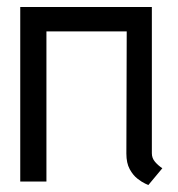

<svg xmlns="http://www.w3.org/2000/svg" viewBox="-20 -520 510 550"><path d="M415 -81V-500H38V0H113V-430H343L342 -80Q342 -53 351.5 -35.5Q361 -18 374 -8Q387 2 396 6Q405 10 405 10L445 -38Q433 -46 424 -56.5Q415 -67 415 -81Z"/></svg>

Font: Advent Pro Medium
Style: Regular
Weight: 500
Designer: VivaRado, Andreas Kalpakidis
Foundry: VivaRado, Andreas Kalpakidis
Version: Version 3.000